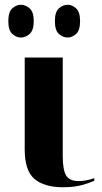

<svg xmlns="http://www.w3.org/2000/svg" viewBox="-20 -778 430 808"><path d="M245 10Q292 10 326 0.5Q360 -9 377 -18V-28Q341 -16 311 -16Q272 -16 258 -40Q244 -64 244 -122V-536H84V-149Q84 -60 125 -25Q166 10 245 10ZM265 -620Q283 -620 300 -635Q317 -650 317 -689Q317 -728 300 -743Q283 -758 265 -758Q245 -758 228 -743Q211 -728 211 -689Q211 -650 228 -635Q245 -620 265 -620ZM68 -620Q87 -620 104.5 -635Q122 -650 122 -689Q122 -728 104.5 -743Q87 -758 68 -758Q49 -758 32 -743Q15 -728 15 -689Q15 -650 32 -635Q49 -620 68 -620Z"/></svg>

Font: Noto Serif Display SemiCondensed Extra
Style: Regular
Weight: 800
Width: 4
Designer: Monotype Design Team
Foundry: Monotype Imaging Inc.
Version: Version 1.900